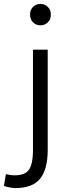

<svg xmlns="http://www.w3.org/2000/svg" viewBox="-84 -771 347 978"><path d="M-7 187Q-18 187 -36 183.5Q-54 180 -64 176L-54 116Q-46 118 -34 120Q-22 122 -10 122Q47 122 65.5 90.5Q84 59 84 -4V-518H159V-7Q159 91 120.5 139Q82 187 -7 187ZM122 -642Q100 -642 84.5 -657Q69 -672 69 -697Q69 -721 84.5 -736Q100 -751 122 -751Q144 -751 159.5 -736Q175 -721 175 -697Q175 -672 159.5 -657Q144 -642 122 -642Z"/></svg>

Font: Ubuntu Sans
Style: Regular
Weight: 400
Designer: Dalton Maag Ltd
Foundry: Dalton Maag Ltd
Version: Version 1.006; ttfautohint (v1.8.4.7-5d5b)